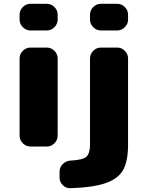

<svg xmlns="http://www.w3.org/2000/svg" viewBox="-20 -770 776 1009"><path d="M596 -750Q619 -750 636 -733Q653 -716 653 -693V-667Q653 -644 636 -627Q619 -610 596 -610H510Q487 -610 470 -627Q453 -644 453 -667V-693Q453 -716 470 -733Q487 -750 510 -750ZM596 -520Q619 -520 636 -503Q653 -486 653 -463V-10Q653 75 628 121.5Q603 168 537.5 191.5Q472 215 350 219Q327 220 310 203Q293 186 293 163V132Q293 109 309.5 92.5Q326 76 349 74Q414 71 433.5 54Q453 37 453 -10V-463Q453 -486 470 -503Q487 -520 510 -520ZM226 -750Q249 -750 266 -733Q283 -716 283 -693V-667Q283 -644 266 -627Q249 -610 226 -610H140Q117 -610 100 -627Q83 -644 83 -667V-693Q83 -716 100 -733Q117 -750 140 -750ZM226 -520Q249 -520 266 -503Q283 -486 283 -463V-57Q283 -34 266 -17Q249 0 226 0H140Q117 0 100 -17Q83 -34 83 -57V-463Q83 -486 100 -503Q117 -520 140 -520Z"/></svg>

Font: Rounded Mplus 1c Black
Style: Regular
Weight: 900
Version: Version 1.059.20150529